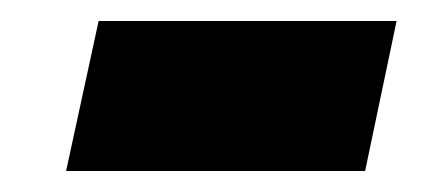

<svg xmlns="http://www.w3.org/2000/svg" viewBox="-20 -376 420 183"><path d="M43 -213 74 -356H358L328 -213Z"/></svg>

Font: Saira Thin ExtraBold
Style: Italic
Weight: 800
Italic angle: -12°
Version: Version 1.101